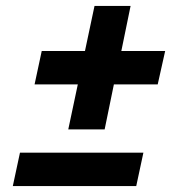

<svg xmlns="http://www.w3.org/2000/svg" viewBox="-20 -623 603 644"><path d="M209 -189 241 -340H96L120 -452H265L297 -603H418L387 -452H534L509 -340H362L331 -189ZM23 1 47 -111H461L437 1Z"/></svg>

Font: Saira SemiExpanded
Style: Bold Italic
Weight: 700
Width: 6
Italic angle: -12°
Designer: Hector Gatti with collaboration of the Omnibus-Type team
Foundry: Omnibus-Type
Version: Version 1.101